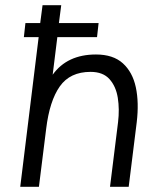

<svg xmlns="http://www.w3.org/2000/svg" viewBox="-20 -720 616 740"><path d="M435 -249Q441 -299 434 -343Q427 -387 402 -415Q377 -443 329 -443Q250 -443 210.5 -387Q171 -331 158 -224L130 0H58L129 -577H72L78 -631H135L144 -700H216L207 -631H360L354 -577H201L183 -432Q239 -510 350 -510Q416 -510 453.5 -476Q491 -442 503.5 -383.5Q516 -325 507 -249L476 0H404Z"/></svg>

Font: Haskoy
Style: Italic
Weight: 400
Designer: Ertekin Erdin
Foundry: Ertekin Erdin
Version: Version 2.000; ttfautohint (v1.8.4.7-5d5b)